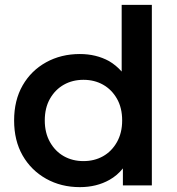

<svg xmlns="http://www.w3.org/2000/svg" viewBox="-20 -762 727 789"><path d="M308 7Q231 7 169.5 -27.5Q108 -62 73 -123Q38 -184 38 -267Q38 -350 73 -411Q108 -472 169.5 -506Q231 -540 308 -540Q375 -540 428 -511Q457 -494 480 -468V-742H604V0H485V-70Q462 -41 430 -23Q377 7 308 7ZM323 -100Q368 -100 403.5 -120Q439 -140 460.5 -178Q482 -216 482 -267Q482 -319 460.5 -356.5Q439 -394 403.5 -414Q368 -434 323 -434Q278 -434 242.5 -414Q207 -394 185.5 -356.5Q164 -319 164 -267Q164 -216 185.5 -178Q207 -140 242.5 -120Q278 -100 323 -100Z"/></svg>

Font: Montserrat Thin SemiBold
Style: Regular
Weight: 600
Version: Version 9.000